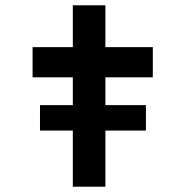

<svg xmlns="http://www.w3.org/2000/svg" viewBox="-20 -705 721 725"><path d="M131 -212V-308H531V-212ZM255 0V-685H378V0ZM103 -413V-527H557V-413Z"/></svg>

Font: Lexend Tera Medium
Style: Regular
Weight: 500
Designer: Bonnie Shaver-Troup, Thomas Jockin
Foundry: Lexend
Version: Version 1.007